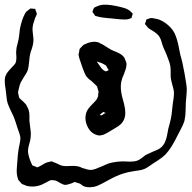

<svg xmlns="http://www.w3.org/2000/svg" viewBox="-26 -729 810 809"><path d="M437 -652Q430 -652 416 -654Q396 -656 387 -659Q385 -660 381.5 -660.5Q378 -661 376 -662Q374 -663 371.5 -667.5Q369 -672 367 -674Q364 -677 364 -678Q363 -679 364 -680.5Q365 -682 365 -683Q366 -686 367 -689.5Q368 -693 370 -696Q373 -698 375 -699Q377 -700 378 -700Q393 -708 409 -709Q436 -711 484 -699Q487 -698 498 -695Q509 -692 516 -687Q520 -685 529 -676Q533 -672 533 -672V-671Q533 -667 530 -661Q529 -659 529 -656.5Q529 -654 528 -653L522 -651Q520 -650 517 -649Q514 -648 508 -647Q485 -646 437 -652ZM751 -219Q745 -201 735 -183Q725 -165 723 -160Q696 -104 672 -79Q659 -66 641.5 -54.5Q624 -43 619 -40Q614 -37 603 -29Q592 -21 582 -17Q573 -13 559.5 -11Q546 -9 539 -8Q512 -4 494 2Q465 11 431 30Q425 33 406 43.5Q387 54 371 58Q357 60 350 60Q337 60 328 56Q324 55 318 50Q312 45 309 44L298 41Q292 38 290 38Q287 38 283 40Q279 42 277 43Q258 50 248 50Q239 49 226.5 41.5Q214 34 209 32Q193 29 189 30Q187 30 184 31.5Q181 33 179 34Q173 37 166 41Q159 45 150 49Q131 57 110 57Q90 57 76 50Q67 47 66 46L60 39Q52 31 51 29Q50 27 49.5 24Q49 21 48 19Q43 2 45 -22Q46 -31 47.5 -55Q49 -79 52 -98Q54 -112 56 -118Q60 -138 60 -148Q59 -160 48 -189Q45 -198 39 -217Q33 -236 26 -249Q23 -256 14.5 -273.5Q6 -291 3 -308L-2 -350Q-6 -374 -6 -387Q-6 -403 -1 -413Q4 -424 15.5 -436Q27 -448 33 -455Q38 -460 39 -463Q43 -471 43 -484V-489L42 -507Q42 -515 44 -529Q46 -538 49.5 -551.5Q53 -565 54 -574Q55 -582 56 -591Q57 -600 58 -608Q66 -647 78 -669Q79 -671 80.5 -674Q82 -677 85 -680Q86 -681 98 -690Q99 -691 100 -692Q101 -693 103 -693H105L117 -692H120Q124 -692 124 -685Q125 -683 127 -678.5Q129 -674 129 -671Q129 -668 126 -661.5Q123 -655 122 -653Q121 -649 116 -634.5Q111 -620 111 -603Q111 -597 113 -583Q115 -569 115 -561Q115 -549 111.5 -535.5Q108 -522 103 -509Q99 -497 97 -472Q95 -448 92 -437Q89 -425 75 -405Q65 -389 61 -381Q57 -373 52 -350Q50 -342 50 -339Q50 -337 53 -325L55 -317Q55 -317 63 -309Q66 -306 75 -298Q84 -290 87 -282Q88 -280 91 -274.5Q94 -269 95 -264Q98 -255 98 -241Q98 -227 98 -220Q100 -198 102 -186Q104 -172 104 -165Q104 -151 101 -136Q99 -129 95.5 -116Q92 -103 92 -93Q92 -80 98 -62Q101 -52 107 -39Q108 -38 108.5 -36Q109 -34 111 -32Q112 -31 116.5 -29.5Q121 -28 122 -28Q123 -27 125 -26Q127 -25 130 -24Q135 -24 142 -29Q147 -31 155.5 -36.5Q164 -42 168 -43Q172 -45 182 -47L190 -49Q193 -49 196 -47.5Q199 -46 201 -45Q206 -44 216 -39Q226 -34 231 -32Q242 -29 252 -29L281 -30Q291 -30 296 -29Q308 -28 321 -21Q345 -13 356 -13Q364 -13 374 -16.5Q384 -20 393 -24Q402 -27 417.5 -34.5Q433 -42 446 -44Q471 -49 490 -49L523 -48Q540 -48 552 -52Q561 -55 571.5 -63.5Q582 -72 588 -76Q600 -82 616 -89Q632 -95 643 -101Q654 -107 662 -118Q670 -129 674 -143Q678 -157 680 -169.5Q682 -182 683 -186Q685 -193 690 -212Q695 -231 697 -247L702 -292Q703 -298 705 -312Q707 -326 707 -337Q707 -346 704 -357Q701 -368 700 -372Q699 -376 696 -388Q693 -400 693 -411V-434Q693 -450 688.5 -464Q684 -478 674 -503L663 -528Q659 -537 655.5 -550Q652 -563 648 -570Q641 -585 616 -600Q613 -602 606 -606Q599 -610 596 -614L588 -624Q587 -625 586 -626Q585 -627 585 -629V-630Q585 -631 589 -639Q589 -646 592 -647Q594 -648 596 -648.5Q598 -649 600 -650Q602 -651 605 -652Q608 -653 612 -653Q617 -653 625 -651Q647 -649 671 -632Q695 -615 708 -592Q721 -567 729 -522L734 -497Q742 -473 751.5 -420Q761 -367 761 -353Q761 -342 759 -320Q757 -304 757 -297Q757 -275 756 -261Q756 -242 751 -219ZM305 -500Q305 -501 308 -513Q308 -519 309 -521Q310 -524 312.5 -526Q315 -528 316 -530Q318 -532 320 -534Q322 -536 324 -538Q326 -541 333 -543Q353 -553 372 -553Q377 -553 387 -551Q389 -551 397 -546Q407 -542 420 -533Q440 -521 443 -519Q450 -516 462 -511Q474 -506 483 -500.5Q492 -495 498 -486Q499 -484 502 -476L506 -466Q507 -463 507 -457Q507 -445 502 -432.5Q497 -420 496 -416Q488 -400 485 -384Q483 -372 483 -364Q483 -344 489 -320Q495 -296 497 -290Q502 -270 502 -254Q502 -230 490 -214Q483 -204 470.5 -196Q458 -188 454 -186Q449 -183 435 -174.5Q421 -166 409 -161Q397 -158 395 -158Q386 -158 376.5 -162Q367 -166 360 -172Q348 -183 341 -199.5Q334 -216 334 -232Q334 -255 347 -272Q352 -279 364 -291Q366 -293 375 -302.5Q384 -312 387 -323Q388 -327 388 -335Q390 -341 389 -344Q389 -345 386 -354L383 -365Q381 -367 379 -369Q377 -371 375 -373L359 -388Q344 -398 336 -410Q331 -418 322 -443Q320 -450 316.5 -459Q313 -468 309 -481Q308 -485 306.5 -490.5Q305 -496 305 -500ZM429 -432Q431 -432 431 -433Q432 -434 429.5 -438Q427 -442 426 -443L421 -453L414 -457Q402 -464 397 -465L384 -469Q383 -469 382.5 -469.5Q382 -470 382 -469L387 -462Q388 -460 401 -442Q408 -433 420 -428ZM411 -249 419 -253Q419 -254 416 -254Q415 -255 412.5 -256Q410 -257 409 -257Q407 -256 403.5 -253Q400 -250 398 -248Q397 -247 396 -246.5Q395 -246 394 -245Q395 -244 398.5 -243.5Q402 -243 404 -244Q407 -245 411 -249Z"/></svg>

Font: Rubik-Burned
Style: Regular
Weight: 400
Designer: NaN (generative design), Hubert & Fischer (Rubik source font outlines)
Foundry: NaN, Hubert & Fischer
Version: Version 1.000